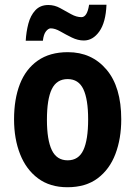

<svg xmlns="http://www.w3.org/2000/svg" viewBox="-20 -776 567 806"><path d="M489 -275Q489 -194 464.5 -129.5Q440 -65 390 -27.5Q340 10 263 10Q190 10 140 -27Q90 -64 64.5 -128.5Q39 -193 39 -275Q39 -360 63.5 -423Q88 -486 138.5 -521.5Q189 -557 265 -557Q365 -557 427 -484Q489 -411 489 -275ZM177 -273Q177 -189 197.5 -146Q218 -103 264 -103Q310 -103 330 -146Q350 -189 350 -275Q350 -359 330 -401.5Q310 -444 264 -444Q218 -444 197.5 -402Q177 -360 177 -273ZM427 -756Q424 -682 397 -644Q370 -606 332 -606Q307 -606 281.5 -618.5Q256 -631 233.5 -644Q211 -657 193 -657Q183 -657 173 -644.5Q163 -632 160 -605H88Q90 -642 99 -676.5Q108 -711 128.5 -733Q149 -755 183 -755Q209 -755 232.5 -742Q256 -729 278.5 -716.5Q301 -704 322 -704Q346 -704 354 -756Z"/></svg>

Font: Noto Sans Thai Cond
Style: Bold
Weight: 700
Width: 3
Designer: Monotype Design Team
Foundry: Monotype Imaging Inc.
Version: Version 2.002; ttfautohint (v1.8.4.7-5d5b)